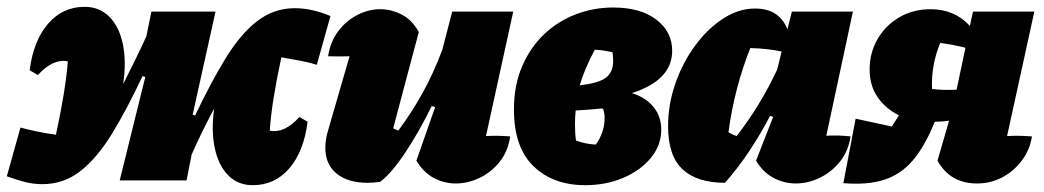

<svg xmlns="http://www.w3.org/2000/svg" viewBox="-49 -529 3062 563"><path d="M75 11Q50 11 25.5 5Q1 -1 -29 -12L11 -155Q29 -150 57 -144Q85 -138 115 -134Q143 -263 150 -349Q107 -358 62 -309L38 -323Q49 -410 92 -459.5Q135 -509 199 -509Q243 -509 272 -479.5Q301 -450 311.5 -398.5Q322 -347 312 -282Q330 -318 347 -352.5Q364 -387 380 -422L395 -495H583L516 -193L523 -190Q569 -287 612.5 -358Q656 -429 705 -467Q754 -505 816 -505Q839 -505 865 -499.5Q891 -494 920 -482L880 -339Q862 -345 834 -350.5Q806 -356 776 -361Q762 -296 753.5 -243Q745 -190 742 -146Q785 -137 829 -186L853 -172Q842 -85 799.5 -35.5Q757 14 692 14Q648 14 619.5 -15.5Q591 -45 580.5 -96Q570 -147 579 -211Q561 -177 544.5 -143.5Q528 -110 513 -76L498 0H302L377 -303L369 -306Q323 -208 279.5 -137Q236 -66 187 -27.5Q138 11 75 11Z M1172 -58 1227 -215 1217 -218Q1179 -141 1139 -81Q1099 -21 1066 4Q1047 7 1029 7Q971 7 938 -20Q905 -47 905 -95Q905 -119 912 -143L976 -364Q945 -363 913 -364Q920 -408 943.5 -438.5Q967 -469 999.5 -485.5Q1032 -502 1066 -502Q1099 -502 1129.5 -486Q1160 -470 1179 -435L1104 -153Q1111 -149 1119 -146Q1159 -200 1190.5 -257Q1222 -314 1248 -383L1277 -495H1456L1376 -130Q1410 -132 1447 -129Q1441 -86 1416.5 -55Q1392 -24 1357.5 -7.5Q1323 9 1287 9Q1253 9 1222.5 -7.5Q1192 -24 1172 -58Z M1667 14Q1573 14 1515.5 -41.5Q1458 -97 1458 -208Q1458 -279 1482 -334.5Q1506 -390 1546.5 -428.5Q1587 -467 1639.5 -487Q1692 -507 1749 -507Q1829 -507 1875.5 -471.5Q1922 -436 1922 -380Q1922 -294 1804 -256Q1845 -243 1867.5 -215Q1890 -187 1890 -149Q1890 -103 1859.5 -66Q1829 -29 1778.5 -7.5Q1728 14 1667 14ZM1749 -350Q1749 -361 1747 -376Q1733 -379 1720 -381Q1707 -383 1695 -383Q1665 -327 1651 -279Q1707 -285 1728 -301.5Q1749 -318 1749 -350ZM1637 -164Q1637 -138 1640 -117Q1665 -107 1698 -105Q1710 -121 1717 -141.5Q1724 -162 1724 -183Q1724 -195 1720 -209Q1718 -210 1716 -211Q1697 -209 1677.5 -207.5Q1658 -206 1639 -205Q1637 -186 1637 -164Z M2077 7Q1995 7 1952.5 -32.5Q1910 -72 1910 -159Q1910 -223 1931.5 -284.5Q1953 -346 1989.5 -395.5Q2026 -445 2071.5 -474.5Q2117 -504 2165 -504Q2236 -504 2260 -443L2273 -495H2452L2374 -131Q2410 -133 2445 -129Q2439 -86 2414 -55Q2389 -24 2354.5 -7.5Q2320 9 2284 9Q2250 9 2219 -7.5Q2188 -24 2168 -58L2218 -186L2209 -189Q2183 -139 2150.5 -89.5Q2118 -40 2077 7ZM2087 -141Q2099 -134 2111 -130Q2146 -175 2175.5 -223.5Q2205 -272 2230 -325L2243 -378Q2200 -387 2151 -388Q2104 -269 2087 -141Z M2424 8 2460 -181 2566 -158Q2577 -175 2587 -191Q2548 -210 2524.5 -244Q2501 -278 2501 -325Q2501 -374 2524 -414Q2547 -454 2587.5 -478Q2628 -502 2680 -502Q2750 -502 2795 -453L2804 -495H2984L2904 -130Q2938 -132 2977 -129Q2971 -90 2947.5 -58.5Q2924 -27 2890 -9Q2856 9 2816 9Q2737 9 2700 -58L2734 -175Q2712 -172 2692 -172Q2663 -100 2627.5 -58.5Q2592 -17 2542.5 -1.5Q2493 14 2424 8ZM2684 -268Q2718 -264 2756 -266L2782 -389Q2742 -399 2708 -403Q2681 -338 2684 -268Z"/></svg>

Font: Piazzolla Black
Style: Italic
Weight: 900
Italic angle: -11.3°
Designer: Juan Pablo del Peral
Foundry: Huerta Tipografica
Version: Version 1.330